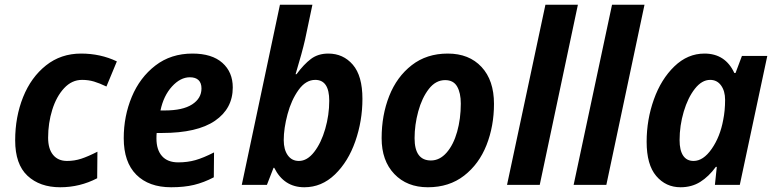

<svg xmlns="http://www.w3.org/2000/svg" viewBox="-20 -780 3266 810"><path d="M44 -188Q44 -287 77.5 -370.5Q111 -454 174 -504Q237 -554 322 -554Q404 -554 473 -521L429 -415Q400 -429 376.5 -436Q353 -443 326 -443Q283 -443 250.5 -408Q218 -373 200.5 -317Q183 -261 183 -199Q183 -152 204 -126.5Q225 -101 263 -101Q294 -101 323 -110.5Q352 -120 391 -140L390 -28Q317 10 234 10Q148 10 96 -38.5Q44 -87 44 -188Z M502 -197Q502 -290 536 -371.5Q570 -453 635.5 -503.5Q701 -554 792 -554Q874 -554 918 -515Q962 -476 962 -411Q962 -322 887 -270.5Q812 -219 664 -219H641Q640 -211 640 -196Q640 -148 663.5 -121.5Q687 -95 732 -95Q771 -95 804.5 -104.5Q838 -114 883 -137L882 -32Q840 -10 798.5 0Q757 10 702 10Q608 10 555 -43Q502 -96 502 -197ZM675 -314Q751 -314 790.5 -339.5Q830 -365 830 -407Q830 -430 817.5 -442Q805 -454 781 -454Q741 -454 705.5 -415Q670 -376 657 -314Z M1137 -72H1134L1106 0H1000L1161 -760H1298L1267 -613Q1255 -560 1227 -467H1231Q1262 -509 1292 -531.5Q1322 -554 1365 -554Q1428 -554 1468.5 -507Q1509 -460 1509 -363Q1509 -270 1479 -184Q1449 -98 1393 -44Q1337 10 1264 10Q1178 10 1137 -72ZM1369 -355Q1369 -443 1310 -443Q1270 -443 1239.5 -400.5Q1209 -358 1193 -298Q1177 -238 1177 -189Q1177 -149 1194 -125Q1211 -101 1241 -101Q1276 -101 1305.5 -139Q1335 -177 1352 -236Q1369 -295 1369 -355Z M1590 -197Q1590 -294 1622 -375Q1654 -456 1717 -505Q1780 -554 1869 -554Q1959 -554 2011.5 -497.5Q2064 -441 2064 -342Q2064 -248 2032.5 -168Q2001 -88 1938 -39Q1875 10 1785 10Q1697 10 1643.5 -46Q1590 -102 1590 -197ZM1924 -343Q1924 -388 1908.5 -415Q1893 -442 1858 -442Q1818 -442 1789 -404.5Q1760 -367 1744.5 -310Q1729 -253 1729 -197Q1729 -103 1798 -103Q1835 -103 1864 -136Q1893 -169 1908.5 -224Q1924 -279 1924 -343Z M2281 -760H2418L2257 0H2119Z M2562 -760H2699L2538 0H2400Z M2708 -182Q2708 -275 2738.5 -360.5Q2769 -446 2825 -500Q2881 -554 2952 -554Q3040 -554 3078 -472H3083L3110 -544H3217L3101 0H2996L3004 -76H3000Q2970 -35 2934 -12.5Q2898 10 2851 10Q2789 10 2748.5 -37.5Q2708 -85 2708 -182ZM3031 -274Q3039 -313 3039 -359Q3039 -396 3022 -419.5Q3005 -443 2976 -443Q2941 -443 2911.5 -405.5Q2882 -368 2864.5 -309Q2847 -250 2847 -189Q2847 -146 2862 -123.5Q2877 -101 2906 -101Q2947 -101 2982.5 -152Q3018 -203 3031 -274Z"/></svg>

Font: Noto Sans Display
Style: Bold Italic
Weight: 700
Italic angle: -12°
Designer: Monotype Design team
Foundry: Monotype Imaging Inc.
Version: Version 1.000